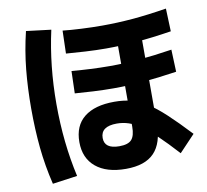

<svg xmlns="http://www.w3.org/2000/svg" viewBox="-85 -872 1050 974"><g transform="rotate(-10 440.0 -384.5)"><path d="M278.9 -175.6Q278.9 -260 333.3 -303.3Q387.8 -346.7 488.9 -346.7Q535.6 -346.7 575 -336.7Q614.4 -326.7 655.6 -300.6Q696.7 -274.4 745 -229.4Q793.3 -184.4 856.7 -116.7L775.6 -31.1Q720 -92.2 678.3 -131.7Q636.7 -171.1 603.9 -193.9Q571.1 -216.7 542.2 -226.1Q513.3 -235.6 482.2 -235.6Q398.9 -235.6 398.9 -175.6Q398.9 -120 475.6 -120Q521.1 -120 538.9 -140Q556.7 -160 556.7 -206.7V-686.7H682.2V-200Q682.2 -100 635 -50.6Q587.8 -1.1 488.9 -1.1Q388.9 -1.1 333.9 -47.2Q278.9 -93.3 278.9 -175.6ZM290 -630 293.3 -747.8Q333.3 -743.3 388.9 -740.6Q444.4 -737.8 496.7 -737.8Q573.3 -737.8 652.2 -744.4Q731.1 -751.1 828.9 -766.7L833.3 -648.9Q733.3 -633.3 653.3 -626.7Q573.3 -620 495.6 -620Q444.4 -620 388.3 -623.3Q332.2 -626.7 290 -630ZM298.9 -423.3 302.2 -537.8Q342.2 -534.4 395.6 -531.7Q448.9 -528.9 498.9 -528.9Q573.3 -528.9 649.4 -535.6Q725.6 -542.2 820 -556.7L824.4 -442.2Q727.8 -427.8 650.6 -421.1Q573.3 -414.4 497.8 -414.4Q448.9 -414.4 393.9 -417.2Q338.9 -420 298.9 -423.3ZM110 8.9Q86.7 -87.8 77.2 -183.3Q67.8 -278.9 67.8 -385.6Q67.8 -490 77.2 -585.6Q86.7 -681.1 110 -777.8L237.8 -762.2Q217.8 -672.2 207.8 -578.3Q197.8 -484.4 197.8 -385.6Q197.8 -285.6 207.8 -191.7Q217.8 -97.8 237.8 -8.9Z"/></g></svg>

Font: Paperlogy 7 Bold
Style: Regular
Weight: 700
Designer: redesigned by Lee Juim, glyphs from Gmarket Sans & Montserrat
Foundry: PT&
Version: Version 1.001